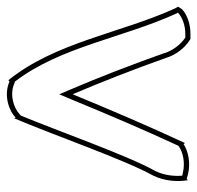

<svg xmlns="http://www.w3.org/2000/svg" viewBox="-34 -532 574 559"><g transform="rotate(90 253.5 -253.0)"><path d="M-6 -484 -1 -475C71 -317 97 -127 208 10L212 7C254 25 299 7 317 -11L319 -7C366 -117 441 -332 485 -410C503 -446 504 -486 499 -513L496 -509L481 -513C447 -521 414 -513 394 -500L391 -504C343 -401 295 -289 249 -177C215 -256 176 -356 143 -449C135 -476 115 -504 88 -520H73C42 -520 15 -509 1 -495ZM11 -483 13 -485C24 -495 46 -505 73 -505H84C106 -490 122 -467 129 -445V-444C162 -351 201 -250 235 -171L249 -138L263 -171C307 -278 353 -386 399 -485L402 -487C418 -498 448 -505 477 -498L486 -496C488 -472 485 -443 472 -417C428 -339 357 -137 311 -26L306 -22C292 -8 253 8 218 -7L212 -9C110 -142 85 -324 13 -481L12 -482Z"/></g></svg>

Font: Snowfall
Style: BlkOl
Weight: 900
Designer: Jasper
Foundry: Cannot Into Space Fonts
Version: Version 0.9